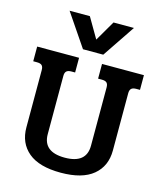

<svg xmlns="http://www.w3.org/2000/svg" viewBox="-131 -988 927 1098"><g transform="rotate(15 333.0 -439.0)"><path d="M143 -893H263L333 -773L403 -893H524L394 -700H274ZM77 -185V-524Q77 -543 68.5 -551.5Q60 -560 39 -560H17V-647H265V-560H243Q223 -560 214 -551.5Q205 -543 205 -524V-179Q205 -74 333 -74Q461 -74 461 -179V-524Q461 -543 452.5 -551.5Q444 -560 423 -560H401V-647H649V-560H627Q607 -560 598 -551.5Q589 -543 589 -524V-185Q589 -92 524.5 -38.5Q460 15 333 15Q205 15 141 -38.5Q77 -92 77 -185Z"/></g></svg>

Font: Pridi Medium
Style: Regular
Weight: 500
Designer: Katatrad Team
Foundry: CadsonDemak
Version: Version 1.001